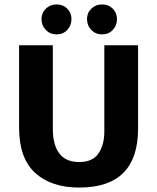

<svg xmlns="http://www.w3.org/2000/svg" viewBox="-20 -834 708 865"><path d="M66 -630H218V-253Q218 -182 247 -143Q276 -104 337 -104Q397 -104 423.5 -142.5Q450 -181 450 -241V-630H602V-254Q602 11 337 11Q211 11 138.5 -55Q66 -121 66 -259ZM167 -748Q167 -776 186.5 -795Q206 -814 235 -814Q264 -814 283 -795Q302 -776 302 -748Q302 -719 283 -699Q264 -679 235 -679Q206 -679 186.5 -699Q167 -719 167 -748ZM372 -748Q372 -776 391.5 -795Q411 -814 440 -814Q469 -814 488 -795Q507 -776 507 -748Q507 -719 488 -699Q469 -679 440 -679Q411 -679 391.5 -699Q372 -719 372 -748Z"/></svg>

Font: Mukta Vaani ExtraBold
Style: Regular
Weight: 800
Designer: Noopur Datye, Girish Dalvi, Yashodeep Gholap, Pallavi Karambelkar
Foundry: Ek Type
Version: Version 2.538;PS 1.000;hotconv 16.6.51;makeotf.lib2.5.65220;